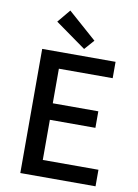

<svg xmlns="http://www.w3.org/2000/svg" viewBox="-104 -1053 808 1121"><g transform="rotate(10 300.0 -492.5)"><path d="M338 -778 389 -836 220 -985 156 -908ZM97 0H543V-98H213V-336H483V-434H213V-639H532V-736H97Z"/></g></svg>

Font: Spoqa Han Sans Neo Medium
Style: Regular
Weight: 500
Designer: [Spoqa Han Sans Neo] Dong-huui Kim  Younghwa Kang  Yujin Lee  [Noto Sans] Ryoko NISHIZUKA  (kana & ideographs); Paul D. 
Foundry: Spoqa (http://www.spoqa-han-sans.com)
Version: Version 1.000